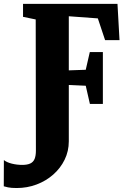

<svg xmlns="http://www.w3.org/2000/svg" viewBox="-100 -763 652 992"><path d="M-14 208.5Q-42.5 208.5 -58.5 205Q-74.5 201.5 -80.5 199.5L-80 64Q-65 76 -38.8 82.5Q-12.5 89 15 89Q40.5 89 56.2 81.8Q72 74.5 78.8 58Q85.5 41.5 85.5 15L84.5 -662.5L19 -676V-743H507L517.5 -555.5H443L405.5 -668L255.5 -679V-399.5L343 -402.5L364 -494H431.5V-226H364.5L343 -320L255.5 -324V-33Q255.5 18 234 62Q212.5 106 175 139Q137.5 172 89 190.2Q40.5 208.5 -14 208.5Z"/></svg>

Font: Merriweather 24pt SemiCondensed Black
Style: Regular
Weight: 900
Width: 4
Designer: Eben Sorkin
Foundry: Eben Sorkin
Version: Version 2.100